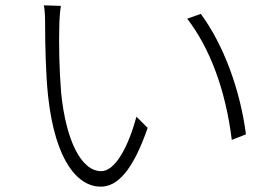

<svg xmlns="http://www.w3.org/2000/svg" viewBox="-20 -705 1040 719"><path d="M208 -683 144 -685C149 -666 149 -626 149 -605C149 -549 151 -428 160 -346C187 -97 274 -6 357 -6C418 -6 476 -62 533 -226L491 -268C461 -157 412 -64 359 -64C284 -64 227 -179 209 -357C202 -443 200 -543 202 -603C202 -628 205 -667 208 -683ZM732 -653 681 -635C766 -525 825 -368 848 -181L901 -202C879 -372 816 -539 732 -653Z"/></svg>

Font: Noto Sans CJK Light
Style: Regular
Weight: 300
Designer: Ryoko NISHIZUKA (kana & ideographs); Paul D. Hunt (Latin, Greek & Cyrillic); Wenlong ZHANG (bopomofo); Sandoll Communica
Foundry: Adobe Systems Incorporated
Version: Version 1.000;PS 1;hotconv 1.0.78;makeotf.lib2.5.61930